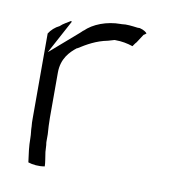

<svg xmlns="http://www.w3.org/2000/svg" viewBox="-56 -490 462 513"><g transform="rotate(10 174.5 -234.0)"><path d="M44 -151C44 -142 44 -135 45 -127V-125C45 -118 47 -108 47 -97C47 -74 50 -54 53 -32C65 -28 82 -26 98 -29C98 -39 95 -53 93 -68V-69L92 -86C91 -91 91 -94 91 -95V-115C90 -128 89 -145 89 -159V-282C89 -320 110 -341 128 -355H129C151 -369 175 -383 206 -389L223 -394H225C243 -394 258 -391 273 -386C276 -390 278 -394 282 -398L297 -421C300 -423 301 -423 304 -426C302 -429 296 -434 284 -437H278C262 -439 247 -441 235 -439H232C194 -439 158 -425 137 -404H136C136 -404 136 -403 129 -397L53 -331L102 -422C102 -423 101 -422 100 -424C91 -418 80 -413 72 -405C61 -400 50 -390 44 -380Z"/></g></svg>

Font: SolarCharger
Style: 150
Weight: 100
Designer: Mew Too
Foundry: Cannot Into Space Fonts/KineticPlasma Fonts
Version: Version 1.100